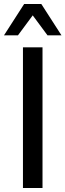

<svg xmlns="http://www.w3.org/2000/svg" viewBox="-37 -942 328 962"><path d="M78 0V-705H176V0ZM-17 -765 84 -922H170L271 -765H201L127 -865L53 -765Z"/></svg>

Font: Nunito Sans 10pt Condensed SemiBold
Style: Regular
Weight: 600
Width: 3
Designer: Vernon Adams
Foundry: Vernon Adams
Version: Version 3.101;gftools[0.9.27]